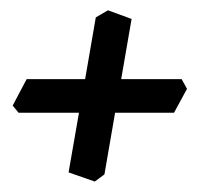

<svg xmlns="http://www.w3.org/2000/svg" viewBox="-20 -448 395 369"><path d="M162.1 -99.1 111.8 -116.7 131.8 -231.4H15.6L4.4 -245.1L31.2 -295.9H143.6L164.1 -414.6L187.5 -428.2L232.9 -411.6L212.9 -295.9H329.1L339.4 -277.3L314.5 -231.4H201.2L180.7 -112.8Z"/></svg>

Font: Kelvinch
Style: Italic
Weight: 400
Italic angle: -10°
Designer: Paul James Miller
Foundry: High-Logic / Made with FontCreator
Version: Version 3.40;July 22, 2017;FontCreator 11.0.0.2388 64-bit